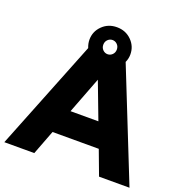

<svg xmlns="http://www.w3.org/2000/svg" viewBox="-151 -988 1074 1120"><g transform="rotate(20 385.5 -427.5)"><path d="M357.5 -700.5Q370 -688 387 -688Q404 -688 416.5 -700.5Q429 -713 429 -732Q429 -751 416.5 -763.5Q404 -776 387 -776Q370 -776 357.5 -763.5Q345 -751 345 -732Q345 -713 357.5 -700.5ZM385 -529 298 -302H471ZM183 0H-3L269 -683Q259 -708 259 -732Q259 -783 295.5 -819Q332 -855 386 -855Q440 -855 476.5 -819Q513 -783 513 -732Q513 -706 502 -682L774 0H585L528 -152H241Z"/></g></svg>

Font: Roundo
Style: Bold
Weight: 700
Designer: Namrata Goyal (Gurmukhi), Shiva Nallaperumal (Latin)
Foundry: Indian Type Foundry
Version: Version 1.000;PS 1.0;hotconv 1.0.88;makeotf.lib2.5.647800